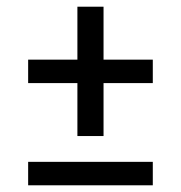

<svg xmlns="http://www.w3.org/2000/svg" viewBox="-20 -553 540 573"><path d="M289 -147H211V-305H64V-375H211V-533H289V-375H436V-305H289ZM64 0V-70H436V0Z"/></svg>

Font: Iosevka Term SS14
Style: Regular
Weight: 400
Monospace: yes
Designer: Belleve Invis
Foundry: Belleve Invis
Version: Version 24.1.1; ttfautohint (v1.8.4)